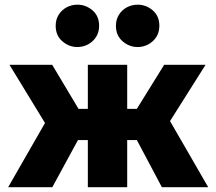

<svg xmlns="http://www.w3.org/2000/svg" viewBox="-20 -780 899 800"><path d="M346 0V-196.5H203.5V-326.5H346V-510H510V-326.5H651.5V-196.5H510V0ZM14 0 167.5 -267.5 19.5 -510H197.5L343 -266.5L198 0ZM654.5 0 513 -266.5 664 -510H836.5L688.5 -275.5L847.5 0ZM302.5 -584Q267.5 -584 239.8 -608Q212 -632 212 -672.5Q212 -699 224.8 -719Q237.5 -739 258.2 -749.8Q279 -760.5 302.5 -760.5Q338 -760.5 365.5 -736.8Q393 -713 393 -672.5Q393 -645.5 380.2 -625.8Q367.5 -606 346.8 -595Q326 -584 302.5 -584ZM553.5 -584Q518.5 -584 490.8 -608Q463 -632 463 -672.5Q463 -699 475.8 -719Q488.5 -739 509.2 -749.8Q530 -760.5 553.5 -760.5Q589 -760.5 616.5 -736.8Q644 -713 644 -672.5Q644 -645.5 631.2 -625.8Q618.5 -606 597.8 -595Q577 -584 553.5 -584Z"/></svg>

Font: Geologica Roman
Style: Bold
Weight: 700
Designer: Sindre Bremnes, Frode Helland
Foundry: Monokrom Skriftforlag AS
Version: Version 1.010;gftools[0.9.28]